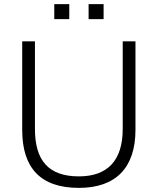

<svg xmlns="http://www.w3.org/2000/svg" viewBox="-20 -906 766 934"><path d="M364 8C543 8 639 -90 639 -274V-705H577V-279C577 -125 503 -48 364 -48C216 -48 150 -125 150 -279V-705H88V-274C88 -90 176 8 364 8ZM411 -813H484V-886H411ZM244 -813H317V-886H244Z"/></svg>

Font: Poppy and Pepper Light
Style: Regular
Weight: 300
Designer: Thy Ha
Foundry: Thy Ha
Version: Version 0.001;Glyphs 3.2 (3227)